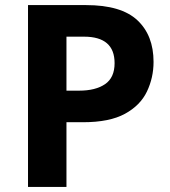

<svg xmlns="http://www.w3.org/2000/svg" viewBox="-20 -734 668 754"><path d="M318 -714Q456 -714 519.5 -654.5Q583 -595 583 -491Q583 -429 557 -374.5Q531 -320 470.5 -287Q410 -254 306 -254H241V0H90V-714ZM310 -590H241V-378H291Q355 -378 392.5 -403.5Q430 -429 430 -486Q430 -590 310 -590Z"/></svg>

Font: Noto Sans Tai Tham
Style: Bold
Weight: 700
Designer: Monotype Design Team 2013. Revised by David WIlliams 2020
Foundry: Monotype Imaging Inc.
Version: Version 2.002; ttfautohint (v1.8.4.7-5d5b)